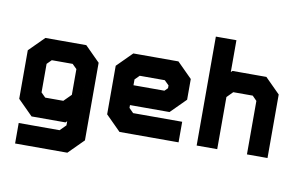

<svg xmlns="http://www.w3.org/2000/svg" viewBox="-92 -925 2019 1301"><g transform="rotate(10 918.0 -275.0)"><path d="M80 200V59H361L401.5 18.5V-10L391.5 0H158L55 -103V-437L158 -540H439.5L542.5 -437V97L439.5 200ZM143 130H397.5L474.5 47V-399L405.5 -470H192L124 -402V-148L200.5 -71H373.5L474.5 -167V47L397.5 130H143ZM200.5 -71 124 -148V-402L192 -470H405.5L474.5 -399V-167L373.5 -71ZM227 -141.5H351.5L401.5 -191.5V-368.5L370.5 -399H227L196.5 -368.5V-172Z M1073.5 -540 1176.5 -437V-294.5L1073.5 -191.5H801.5V-172L832 -141.5H1169.5V0H763L660 -103V-437L763 -540ZM1037 -471 1101 -408V-315L1048 -262H729.5V-403L798.5 -471ZM1037 -471H798.5L729.5 -403V-137L794.5 -73H1107H794.5L729.5 -137V-262H1048L1101 -315V-408ZM1004.5 -398.5H832L801.5 -368V-328H1014.5L1035.5 -349V-368Z M1294 0V-749.5H1435.5V-530.5L1445 -540H1678.5L1781.5 -437V0H1640V-368L1609.5 -399H1475.5L1435.5 -358.5V0ZM1367.5 -71H1367V-385L1453.5 -470.5H1650L1711 -410.5V-71H1710.5V-410.5L1650 -470.5H1453.5L1367 -385V-673H1367.5Z"/></g></svg>

Font: Tourney Thin Black
Style: Regular
Weight: 900
Version: Version 1.015